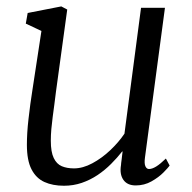

<svg xmlns="http://www.w3.org/2000/svg" viewBox="-20 -584 614 614"><path d="M184.5 10Q148.5 10 122 -2Q95.5 -14 80.8 -42.5Q66 -71 66 -121Q66 -138.5 67.2 -159.5Q68.5 -180.5 71.2 -204Q74 -227.5 77 -251Q80 -274.5 83.5 -295L112.5 -485L62.5 -508.5L68.5 -542.5L176 -563.5L195 -553.5L159 -291Q156.5 -270 153.8 -249.8Q151 -229.5 148.5 -210Q146 -190.5 144.2 -171.5Q142.5 -152.5 142.5 -134Q142.5 -98 151.8 -78.8Q161 -59.5 177.5 -52.5Q194 -45.5 216.5 -45.5Q245 -45.5 275.2 -61.8Q305.5 -78 332.5 -103.5Q359.5 -129 378 -156.5L431 -559H507.5L443.5 -79.5Q441 -61 445 -52.2Q449 -43.5 456.5 -43.5Q466.5 -43.5 479.5 -51.5Q492.5 -59.5 510.5 -77L522.5 -54.5Q518 -48 502.8 -32.5Q487.5 -17 464.5 -4Q441.5 9 414 9Q387 9 374.5 -9Q362 -27 367 -56.5Q367 -58 367.5 -62.8Q368 -67.5 369 -74Q370 -80.5 370.5 -87Q371 -93.5 372 -99L371 -100Q355 -79.5 335.2 -59.8Q315.5 -40 292 -24.2Q268.5 -8.5 241.5 0.8Q214.5 10 184.5 10Z"/></svg>

Font: Merriweather 24pt Light
Style: Italic
Weight: 300
Italic angle: -7.8°
Version: Version 2.101